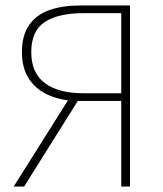

<svg xmlns="http://www.w3.org/2000/svg" viewBox="-20 -680 594 700"><path d="M422 0V-312H252Q197 -315 153.5 -335Q110 -355 85 -393.5Q60 -432 60 -490Q60 -551 86 -588.5Q112 -626 159.5 -643Q207 -660 272 -660H454V0ZM284 -340H422V-632H284Q193 -632 143.5 -600Q94 -568 94 -490Q94 -414 143.5 -377Q193 -340 284 -340ZM30 0 234 -324 270 -322 68 0Z"/></svg>

Font: Source Sans 3 VF
Style: Regular
Weight: 200
Designer: Paul D. Hunt
Foundry: Adobe
Version: Version 3.046;hotconv 1.0.118;makeotfexe 2.5.65603